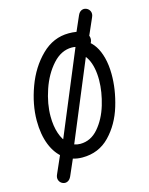

<svg xmlns="http://www.w3.org/2000/svg" viewBox="-143 -949 905 1170"><g transform="rotate(-15 310.0 -364.0)"><path d="M408 -684.2 469 -647.3 219.3 -46.7 161 -90.3ZM49.7 -278.2Q50 -379.7 89.8 -488.1Q129.5 -596.5 203.8 -669.2Q278 -742 375.2 -742Q427 -742 457.1 -727.8Q487.2 -713.5 494.4 -691.4Q501.7 -669.3 488.5 -647Q481.7 -635.5 472.8 -632.4Q464 -629.3 454.2 -631.6Q444.5 -633.8 427.7 -640.3Q410.5 -646.8 397.8 -650.2Q385 -653.5 371.2 -653.5Q304 -653.5 250.5 -594.2Q197 -535 167.2 -447.4Q137.5 -359.8 137.8 -280.5Q137.8 -220.5 153.7 -173.2Q169.5 -126 199.4 -99.4Q229.3 -72.8 270.3 -72.8Q337 -72.8 384.5 -128.2Q432 -183.5 456.2 -263.8Q480.3 -344.2 481 -418Q481.3 -459.7 474.2 -494.2Q467.2 -528.8 453.5 -554.1Q439.8 -579.3 420.3 -594.8Q398.8 -616 397 -631.6Q395.2 -647.2 408.5 -663.3Q415.2 -670.3 426 -672.5Q436.8 -674.7 448.6 -672.4Q460.3 -670.2 468.2 -665L470.5 -663.7Q498.2 -646.5 518.8 -615.2Q539.5 -583.8 551.3 -538.6Q563.2 -493.3 563.8 -436.5Q564.8 -339 533.4 -235.2Q502 -131.5 433.5 -60.4Q365 10.7 261.5 10.7Q198 10.7 150 -24.2Q102 -59.2 75.8 -124.5Q49.7 -189.8 49.7 -278.2ZM394.2 -670.3 465 -832.2Q473.5 -851.5 488.2 -858Q503 -864.5 518.2 -858.2Q534.5 -851.5 541.1 -835.2Q547.7 -818.8 538.5 -799.2L467.7 -637.7ZM228.8 -58.2 158.7 102.5Q149.7 122.7 134.8 129.3Q120 136 104.8 129.7Q88.5 123 81.9 106.5Q75.3 90 84.8 69.5L155.3 -90.8Z"/></g></svg>

Font: Monaspace Radon Var
Style: Regular
Weight: 400
Designer: Riley Cran and the Lettermatic Team
Version: Version 1.000 (Monaspace Radon Var)